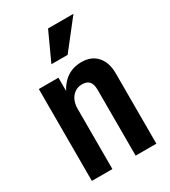

<svg xmlns="http://www.w3.org/2000/svg" viewBox="-182 -831 819 923"><g transform="rotate(-30 227.5 -370.0)"><path d="M51 0V-510H160V-414H165V0ZM294 0V-364Q294 -397 281 -411.5Q268 -426 242 -426Q218 -426 200.5 -413.5Q183 -401 174 -380.5Q165 -360 165 -335L150 -414Q170 -465 206 -492.5Q242 -520 293 -520Q347 -520 378 -485.5Q409 -451 409 -390V0ZM253 -583H163L235 -740H376Z"/></g></svg>

Font: Instrument Sans Condensed SemiBold
Style: Regular
Weight: 600
Width: 3
Designer: Rodrigo Fuenzalida
Foundry: fragTYPE
Version: Version 1.000;gftools[0.9.28]